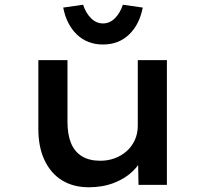

<svg xmlns="http://www.w3.org/2000/svg" viewBox="-20 -781 869 811"><path d="M355 10Q290 10 242.5 -19Q195 -48 168.5 -103.5Q142 -159 142 -236V-527H265V-267Q265 -213 280 -176.5Q295 -140 326 -121Q357 -102 404 -102Q436 -102 464.5 -112.5Q493 -123 515 -142.5Q537 -162 549.5 -189.5Q562 -217 562 -250V-527H685V0H565L563 -110L585 -122Q572 -88 540.5 -57.5Q509 -27 461.5 -8.5Q414 10 355 10ZM415 -593Q349 -593 305 -635Q261 -677 247 -749L331 -761Q343 -725 365 -703.5Q387 -682 415 -682Q443 -682 465 -703.5Q487 -725 499 -761L583 -749Q569 -677 525 -635Q481 -593 415 -593Z"/></svg>

Font: Lexend Giga Medium
Style: Regular
Weight: 500
Designer: Bonnie Shaver-Troup, Thomas Jockin
Foundry: Lexend
Version: Version 1.007